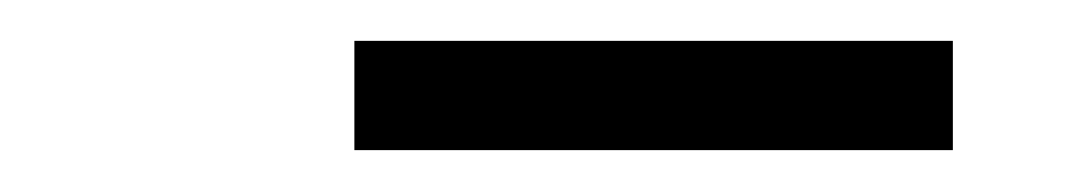

<svg xmlns="http://www.w3.org/2000/svg" viewBox="-20 -758 528 94"><path d="M153.5 -684.5V-738H446.5V-684.5Z"/></svg>

Font: Encode Sans SemiCondensed SemiCondensed
Style: Regular
Weight: 400
Width: 4
Designer: Multiple Designers
Foundry: Impallari Type
Version: Version 3.000; ttfautohint (v1.8.3) -l 8 -r 50 -G 200 -x 14 